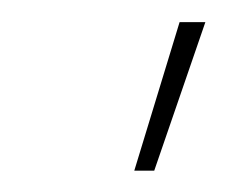

<svg xmlns="http://www.w3.org/2000/svg" viewBox="-20 -770 210 178"><path d="M104.5 -611.8 146.5 -749.5H170.4L123 -611.8Z"/></svg>

Font: Inter 20pt Thin
Style: Italic
Weight: 250
Italic angle: -9.3988°
Version: Version 4.001;git-66647c0bb